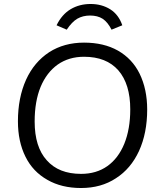

<svg xmlns="http://www.w3.org/2000/svg" viewBox="-20 -935 812 964"><path d="M387 9Q289 9 218 -32Q145 -73 108 -148Q70 -224 70 -326Q70 -444 111 -535Q151 -623 227 -673Q302 -721 402 -721Q501 -721 572 -681Q644 -640 681 -565Q719 -487 719 -385Q719 -267 678 -177Q637 -88 562 -40Q488 9 387 9ZM387 -62Q464 -62 519 -101Q574 -140 604 -213Q634 -287 634 -386Q634 -513 574 -582Q514 -650 402 -650Q326 -650 270 -611Q214 -571 184 -499Q154 -426 154 -325Q154 -197 215 -130Q275 -62 387 -62ZM435 -915Q491 -915 534 -888Q576 -861 594 -808L540 -786Q521 -824 495 -841Q470 -857 432 -857Q396 -857 368 -841Q341 -825 315 -786L264 -808Q291 -863 335 -889Q379 -915 435 -915Z"/></svg>

Font: PRinguin Sans
Style: Italic
Weight: 400
Designer: Vernon Adams
Foundry: Vernon Adams
Version: ""